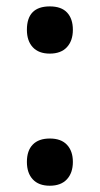

<svg xmlns="http://www.w3.org/2000/svg" viewBox="-20 -572 315 606"><path d="M64.9 -61Q64.9 -96.7 83.5 -115.7Q102.1 -134.8 137.2 -134.8Q172.9 -134.8 191.4 -115Q210 -95.2 210 -61Q210 -26.4 191.2 -6.1Q172.4 14.2 137.2 14.2Q102.1 14.2 83.5 -5.9Q64.9 -25.9 64.9 -61ZM64.9 -478Q64.9 -551.8 137.2 -551.8Q173.8 -551.8 191.9 -532.2Q210 -512.7 210 -478Q210 -443.4 191.2 -423.1Q172.4 -402.8 137.2 -402.8Q102.1 -402.8 83.5 -422.9Q64.9 -442.9 64.9 -478Z"/></svg>

Font: f4446545128       
Style: Regular
Weight: 600
Foundry: Ascender Corporation
Version: Version 1.10